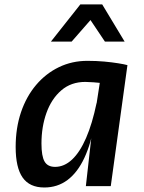

<svg xmlns="http://www.w3.org/2000/svg" viewBox="-20 -826 640 852"><path d="M361 0 385 -213.5 428 -492 455 -517 545.5 -537 471.5 0ZM176.5 6Q111.5 6 80.5 -38Q49.5 -82 49.5 -174Q49.5 -258 73.2 -328Q97 -398 140.2 -449Q183.5 -500 241.5 -528Q299.5 -556 368 -556Q408 -556 443 -552.8Q478 -549.5 504.5 -545.2Q531 -541 545.5 -537L513 -445.5Q507.5 -448 487.8 -451Q468 -454 443 -456.5Q418 -459 394.8 -460.8Q371.5 -462.5 358.5 -462.5Q295.5 -462.5 252 -425Q208.5 -387.5 186.2 -325.2Q164 -263 164 -189Q164 -133 177.8 -109.2Q191.5 -85.5 224.5 -85.5Q265 -85.5 299.8 -118Q334.5 -150.5 362 -213.8Q389.5 -277 408.5 -368.5L419 -341.5L400 -282Q384.5 -189.5 354.2 -125Q324 -60.5 279.5 -27.2Q235 6 176.5 6ZM206 -641.5 336.5 -806.5H433.5L533 -641.5H445.5L381.5 -737L298 -641.5Z"/></svg>

Font: Spline Sans Mono Medium
Style: Italic
Weight: 500
Italic angle: -4°
Monospace: yes
Designer: Eben Sorkin, Mirko Velimirovic
Foundry: Sorkin Type
Version: Version 1.004